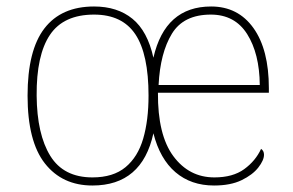

<svg xmlns="http://www.w3.org/2000/svg" viewBox="-20 -562 903 592"><path d="M265 10Q172 10 118.5 -58Q65 -126 65 -267Q65 -407 117 -474.5Q169 -542 270 -542Q342 -542 388.5 -504Q435 -466 453 -384Q489 -542 631 -542Q714 -542 761.5 -475.5Q809 -409 809 -290V-276H467Q466 -146 514.5 -80.5Q563 -15 641 -15Q698 -15 733 -40.5Q768 -66 785 -103Q794 -97 794 -85Q794 -68 776.5 -45.5Q759 -23 725 -6.5Q691 10 640 10Q569 10 521 -31Q473 -72 453 -151Q418 10 265 10ZM265 -15Q329 -15 367 -46.5Q405 -78 421.5 -134.5Q438 -191 438 -267Q438 -395 397.5 -456Q357 -517 270 -517Q176 -517 134 -454.5Q92 -392 93 -267Q94 -148 135 -81.5Q176 -15 265 -15ZM781 -300Q780 -397 742 -457Q704 -517 630 -517Q546 -517 510 -458Q474 -399 469 -300Z"/></svg>

Font: Noto Serif Myanmar Thin
Style: Regular
Weight: 100
Designer: Ben Mitchell and the Monotype Design Team
Foundry: Monotype Imaging Inc.
Version: Version 2.106; ttfautohint (v1.8.4.7-5d5b)